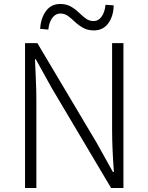

<svg xmlns="http://www.w3.org/2000/svg" viewBox="-20 -946 747 966"><path d="M106 0V-729H168L466 -228L548 -81H553Q549 -135 546.5 -189.5Q544 -244 544 -297V-729H601V0H539L241 -502L160 -648H156Q158 -595 160.5 -543Q163 -491 163 -437V0ZM452 -793Q421 -793 398 -806Q375 -819 357.5 -835.5Q340 -852 323 -865Q306 -878 283 -878Q260 -878 243.5 -856.5Q227 -835 223 -797L182 -801Q185 -854 211 -890Q237 -926 283 -926Q314 -926 336.5 -913Q359 -900 376.5 -883Q394 -866 411.5 -853Q429 -840 451 -840Q475 -840 491 -862Q507 -884 511 -922L552 -919Q551 -865 525 -829Q499 -793 452 -793Z"/></svg>

Font: Noto Sans SC Thin Light
Style: Regular
Weight: 300
Version: Version 2.004-H2;hotconv 1.0.118;makeotfexe 2.5.65603